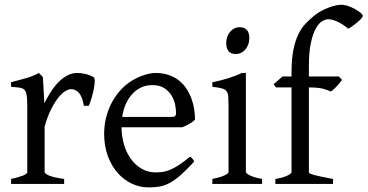

<svg xmlns="http://www.w3.org/2000/svg" viewBox="-20 -777 1553 811"><path d="M376 -450.7Q380.4 -447.8 380.1 -433.6Q379.9 -419.4 376.2 -400.9Q372.6 -382.3 366.7 -362.8Q360.8 -343.3 355 -330.1H334Q331.1 -349.6 325.7 -363.3Q320.3 -377 313.2 -385Q306.2 -393.1 297.6 -396.7Q289.1 -400.4 279.8 -400.4Q269 -400.4 254.6 -391.4Q240.2 -382.3 225.1 -363Q210 -343.8 195.1 -313.7Q180.2 -283.7 168.5 -242.2V-50.8Q168.5 -43.5 186.8 -35.6Q205.1 -27.8 251 -21V0H26.9V-21Q59.1 -28.3 77.1 -35.4Q95.2 -42.5 95.2 -50.8V-335Q95.2 -351.1 94.2 -362.1Q93.3 -373 91.8 -379.9Q90.3 -386.7 88.1 -390.6Q85.9 -394.5 84 -397Q80.6 -400.4 76.4 -402.6Q72.3 -404.8 65.7 -406.2Q59.1 -407.7 49.8 -408.4Q40.5 -409.2 26.9 -410.2V-429.7Q58.6 -438 89.1 -446.5Q119.6 -455.1 144 -468.8L161.1 -451.7L167.5 -340.8Q180.7 -367.7 196 -391.1Q211.4 -414.6 229 -431.9Q246.6 -449.2 265.9 -459Q285.2 -468.8 306.2 -468.8Q321.8 -468.8 339.8 -464.8Q357.9 -460.9 376 -450.7Z M623 -417.5Q597.7 -417.5 576.4 -407.7Q555.2 -397.9 538.8 -380.1Q522.5 -362.3 511.5 -337.6Q500.5 -313 496.1 -283.2H705.1Q716.3 -283.2 720 -286.9Q723.6 -290.5 723.6 -300.8Q723.6 -314 720 -333.7Q716.3 -353.5 705.3 -372.3Q694.3 -391.1 674.6 -404.3Q654.8 -417.5 623 -417.5ZM803.7 -272Q794.9 -262.2 780.3 -253.9Q765.6 -245.6 750 -239.3H493.2Q493.7 -201.2 503.7 -166.7Q513.7 -132.3 532.5 -106.2Q551.3 -80.1 577.9 -64.5Q604.5 -48.8 637.7 -48.8Q652.8 -48.8 667.2 -50.8Q681.6 -52.7 698.2 -59.6Q714.8 -66.4 735.1 -79.6Q755.4 -92.8 782.7 -115.2Q789.1 -111.8 793.7 -105.5Q798.3 -99.1 800.8 -95.2Q768.1 -59.6 743.4 -37.8Q718.8 -16.1 697 -4.4Q675.3 7.3 654.1 11Q632.8 14.6 607.9 14.6Q570.3 14.6 536.4 -1.5Q502.4 -17.6 476.6 -47.1Q450.7 -76.7 435.3 -118.4Q419.9 -160.2 419.9 -211.9Q419.9 -244.6 427.2 -276.4Q434.6 -308.1 448.5 -336.4Q462.4 -364.7 482.4 -388.7Q502.4 -412.6 527.8 -430.2Q538.6 -437.5 552 -444.6Q565.4 -451.7 580.1 -457Q594.7 -462.4 609.1 -465.6Q623.5 -468.8 636.7 -468.8Q668.5 -468.8 693.4 -460Q718.3 -451.2 736.8 -436.3Q755.4 -421.4 768.1 -401.6Q780.8 -381.8 788.8 -359.9Q796.9 -337.9 800.3 -315.2Q803.7 -292.5 803.7 -272Z M877 0V-21Q910.2 -27.8 927.7 -35.9Q945.3 -43.9 945.3 -50.8V-327.1Q945.3 -352.1 944.3 -367.4Q943.4 -382.8 937 -391.4Q930.7 -399.9 916.7 -403.8Q902.8 -407.7 877 -410.2V-429.7Q892.1 -432.6 908.9 -436.8Q925.8 -440.9 942.4 -446Q959 -451.2 974.1 -457Q989.3 -462.9 1002 -468.8H1018.6V-50.8Q1018.6 -44.9 1034.9 -36.4Q1051.3 -27.8 1086.9 -21V0ZM1033.2 -615.7Q1033.2 -602.1 1028.8 -589.8Q1024.4 -577.6 1016.8 -568.6Q1009.3 -559.6 999 -554.2Q988.8 -548.8 976.6 -548.8Q954.6 -548.8 945.1 -561Q935.5 -573.2 935.5 -595.7Q935.5 -609.4 939.9 -621.6Q944.3 -633.8 952.1 -642.8Q960 -651.9 970 -657Q980 -662.1 991.7 -662.1Q1033.2 -662.1 1033.2 -615.7Z M1512.7 -710Q1512.7 -706.1 1505.6 -698.2Q1498.5 -690.4 1488.8 -682.1Q1479 -673.8 1468.5 -666.5Q1458 -659.2 1450.7 -655.8Q1439 -666 1427 -673.6Q1415 -681.2 1404.1 -686Q1393.1 -690.9 1383.5 -693.4Q1374 -695.8 1367.7 -695.8Q1355 -695.8 1340.6 -687.3Q1326.2 -678.7 1313.7 -656.2Q1301.3 -633.8 1293 -595.2Q1284.7 -556.6 1284.7 -496.1V-454.1H1410.6L1424.8 -439.9Q1420.4 -433.1 1413.8 -425.3Q1407.2 -417.5 1400.6 -410.6Q1394 -403.8 1387.7 -398.2Q1381.3 -392.6 1377 -390.6Q1365.7 -396.5 1344.7 -402.1Q1323.7 -407.7 1284.7 -407.7V-49.8Q1284.7 -46.9 1289.8 -43.9Q1294.9 -41 1307.1 -37.8Q1319.3 -34.7 1338.6 -30.5Q1357.9 -26.4 1386.7 -21V0H1143.1V-21Q1176.8 -26.9 1194.1 -35.4Q1211.4 -43.9 1211.4 -49.8V-407.7H1146L1135.7 -421.4L1173.8 -454.1H1211.4V-469.2Q1211.4 -526.9 1219.2 -566.2Q1227.1 -605.5 1240.5 -632.6Q1253.9 -659.7 1271.5 -678Q1289.1 -696.3 1308.6 -711.9Q1321.8 -722.7 1337.4 -731Q1353 -739.3 1368.4 -745.1Q1383.8 -751 1397.7 -753.9Q1411.6 -756.8 1420.9 -756.8Q1436 -756.8 1452.1 -751Q1468.3 -745.1 1481.7 -737.5Q1495.1 -730 1503.9 -722.2Q1512.7 -714.4 1512.7 -710Z"/></svg>

Font: Gentium Plus Am
Style: Regular
Weight: 400
Designer: J. Victor Gaultney, Annie Olsen, Iska Routamaa, Becca Hirsbrunner
Foundry: SIL International
Version: Version 5.000